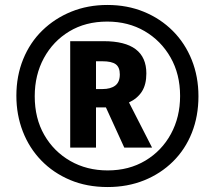

<svg xmlns="http://www.w3.org/2000/svg" viewBox="-20 -744 867 774"><path d="M414 10Q330 10 262.5 -18.5Q195 -47 146.5 -97Q98 -147 72 -214Q46 -281 46 -358Q46 -438 73.5 -505.5Q101 -573 151 -621.5Q201 -670 267.5 -697Q334 -724 413 -724Q493 -724 560 -696.5Q627 -669 676.5 -619.5Q726 -570 753 -502.5Q780 -435 780 -356Q780 -276 753.5 -209Q727 -142 677.5 -93Q628 -44 561 -17Q494 10 414 10ZM414 -57Q500 -57 566 -96.5Q632 -136 669 -204Q706 -272 706 -357Q706 -445 667.5 -512.5Q629 -580 563 -618.5Q497 -657 412 -657Q325 -657 259.5 -617.5Q194 -578 157 -510Q120 -442 120 -356Q120 -267 158.5 -200Q197 -133 263.5 -95Q330 -57 414 -57ZM263 -149V-578H398Q570 -578 570 -448Q570 -403 552 -375Q534 -347 500 -331L593 -149H481L407 -311H367V-149ZM393 -385Q426 -385 444.5 -399Q463 -413 463 -444Q463 -473 446.5 -485Q430 -497 393 -497H367V-385Z"/></svg>

Font: Noto Sans Lao Condensed
Style: Bold
Weight: 700
Width: 3
Designer: Monotype Design Team
Foundry: Monotype Imaging Inc.
Version: Version 2.003; ttfautohint (v1.8.4.7-5d5b)